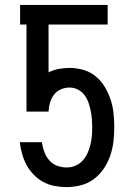

<svg xmlns="http://www.w3.org/2000/svg" viewBox="-20 -755 540 783"><path d="M252 8Q227 8 203 3.5Q179 -1 157.5 -12.5Q136 -24 118.5 -41.5Q101 -59 89.5 -80Q78 -101 71 -124.5Q64 -148 61 -172V-175H151L152 -168Q155 -149 162.5 -131Q170 -113 183 -99Q196 -85 214.5 -78.5Q233 -72 252 -72Q270 -72 287 -79Q304 -86 316.5 -99.5Q329 -113 336.5 -129.5Q344 -146 348.5 -164Q353 -182 354.5 -200Q356 -218 356 -236Q356 -254 354.5 -271Q353 -288 349.5 -305Q346 -322 340 -338.5Q334 -355 323.5 -368.5Q313 -382 297 -390Q281 -398 264 -398Q245 -398 228 -390.5Q211 -383 200 -368.5Q189 -354 184 -336.5Q179 -319 178 -300H88V-655H62V-735H419V-655H178V-460Q198 -470 220 -474Q242 -478 264 -478Q292 -478 320 -470Q348 -462 370 -444Q392 -426 407 -401Q422 -376 431 -349Q440 -322 443 -293.5Q446 -265 446 -236Q446 -206 442.5 -177Q439 -148 429.5 -120Q420 -92 403 -67Q386 -42 362.5 -24.5Q339 -7 310 0.5Q281 8 252 8Z"/></svg>

Font: Iosevka SS18 Medium
Style: Regular
Weight: 500
Monospace: yes
Designer: Belleve Invis
Foundry: Belleve Invis
Version: Version 25.1.1; ttfautohint (v1.8.4)